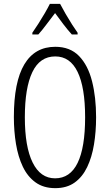

<svg xmlns="http://www.w3.org/2000/svg" viewBox="-20 -1033 571 997"><path d="M479 -424Q479 -349 468 -282.5Q457 -216 432.5 -165Q408 -114 367.5 -85Q327 -56 267 -56Q206 -56 164.5 -86Q123 -116 98.5 -167.5Q74 -219 63 -285.5Q52 -352 52 -425Q52 -608 106.5 -699Q161 -790 267 -790Q344 -790 390.5 -742Q437 -694 458 -611Q479 -528 479 -424ZM109 -424Q109 -271 149.5 -189Q190 -107 266 -107Q344 -107 383 -187Q422 -267 422 -424Q422 -579 383 -659.5Q344 -740 267 -740Q187 -740 148 -658.5Q109 -577 109 -424ZM292 -1013Q304 -990 321 -960.5Q338 -931 355 -904.5Q372 -878 383 -863V-854H353Q332 -877 309.5 -906.5Q287 -936 266 -965Q245 -938 221.5 -906.5Q198 -875 179 -854H148V-863Q162 -883 179 -909.5Q196 -936 212 -963.5Q228 -991 239 -1013Z"/></svg>

Font: Noto Sans Malayalam UI ExtraCondensed Light
Style: Regular
Weight: 300
Width: 2
Designer: Jelle Bosma - Monotype Design Team
Foundry: Monotype Imaging Inc.
Version: Version 2.104; ttfautohint (v1.8.4.7-5d5b)